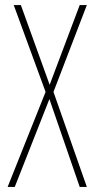

<svg xmlns="http://www.w3.org/2000/svg" viewBox="-20 -734 371 754"><path d="M321 0 190 -373 321 -714H293L175 -401L62 -714H34L159 -373L10 0H38L174 -345L293 0Z"/></svg>

Font: Noto Sans Oriya ExtCond Thin
Style: Regular
Weight: 100
Width: 2
Designer: Amélie Bonet and Sol Matas
Foundry: Google LLC
Version: Version 2.006